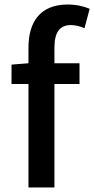

<svg xmlns="http://www.w3.org/2000/svg" viewBox="-20 -830 417 850"><path d="M377 -791C352 -802 317 -810 280 -810C157 -810 106 -732 106 -619V-550L31 -544V-458H106V0H221V-458H332V-550H221V-620C221 -687 245 -719 294 -719C313 -719 334 -714 354 -705Z"/></svg>

Font: Source Han Sans KR Medium
Style: Regular
Weight: 500
Designer: Ryoko NISHIZUKA (kana & ideographs); Paul D. Hunt (Latin, Greek & Cyrillic); Wenlong ZHANG (bopomofo); Sandoll Communica
Foundry: Adobe Systems Incorporated
Version: Version 1.001;PS 1.001;hotconv 1.0.78;makeotf.lib2.5.61930